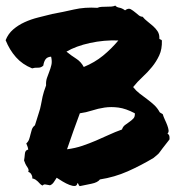

<svg xmlns="http://www.w3.org/2000/svg" viewBox="-50 -627 644 672"><path d="M536.1 -159.2Q542 -156.2 543 -149.4Q543.9 -142.6 543 -138.7Q525.4 -116.2 518.6 -107.4Q511.7 -98.6 508.8 -94.2Q505.9 -89.8 502.4 -86.9Q499 -84 487.3 -74.2Q443.4 -47.9 397 -27.3Q350.6 -6.8 299.8 1Q292 11.7 270 16.1Q248 20.5 229.5 24.4Q225.6 22.5 225.1 19Q224.6 15.6 220.7 13.7Q219.7 23.4 211.9 23.9Q204.1 24.4 192.9 20Q181.6 15.6 169.4 8.3Q157.2 1 148.4 -4.9Q143.6 2.9 138.2 10.7Q132.8 18.6 125 21.5Q114.3 19.5 108.9 18.6Q103.5 17.6 98.6 22.5Q92.8 19.5 89.4 15.6Q85.9 11.7 82.5 8.3Q79.1 4.9 74.7 2Q70.3 -1 62.5 -2.9Q64.5 -6.8 60.5 -15.1Q56.6 -23.4 48.8 -25.4Q52.7 -32.2 45.4 -42.5Q38.1 -52.7 34.2 -65.4Q36.1 -76.2 37.1 -88.9Q38.1 -101.6 48.8 -103.5Q47.9 -110.4 45.9 -115.2Q43.9 -120.1 42 -125Q48.8 -130.9 51.8 -139.2Q54.7 -147.5 56.6 -156.2Q58.6 -165 61.5 -173.8Q64.5 -182.6 72.3 -188.5Q81.1 -217.8 85.9 -231.9Q90.8 -246.1 93.3 -259.8Q95.7 -273.4 99.1 -289.1Q102.5 -304.7 111.3 -328.1Q110.4 -342.8 114.3 -354Q118.2 -365.2 122.6 -376.5Q127 -387.7 129.9 -399.9Q132.8 -412.1 128.9 -428.7Q115.2 -427.7 109.4 -419.4Q103.5 -411.1 101.6 -397.5Q93.8 -389.6 82.5 -390.1Q71.3 -390.6 62.5 -387.7Q28.3 -401.4 5.9 -426.8Q-16.6 -452.1 -30.3 -486.3Q-21.5 -508.8 -3.9 -523.9Q13.7 -539.1 36.1 -549.3Q58.6 -559.6 84 -565.9Q109.4 -572.3 132.8 -578.1Q170.9 -585 209 -593.8Q247.1 -602.5 291 -599.6Q296.9 -602.5 305.2 -603Q313.5 -603.5 322.3 -603.5Q331.1 -603.5 339.4 -604Q347.7 -604.5 353.5 -607.4Q358.4 -601.6 367.7 -600.1Q377 -598.6 387.7 -590.8Q399.4 -599.6 407.7 -594.7Q416 -589.8 422.9 -584Q429.7 -578.1 436 -573.2Q442.4 -568.4 449.2 -568.4Q456.1 -559.6 466.3 -551.8Q476.6 -543.9 485.8 -535.6Q495.1 -527.3 501.5 -517.6Q507.8 -507.8 507.8 -495.1Q506.8 -490.2 510.7 -489.3Q514.6 -488.3 516.6 -485.4Q517.6 -455.1 507.3 -433.1Q497.1 -411.1 481.9 -392.6Q466.8 -374 448.7 -357.4Q430.7 -340.8 416 -322.3Q425.8 -309.6 438.5 -299.8Q451.2 -290 464.4 -280.3Q477.5 -270.5 489.3 -259.8Q501 -249 508.8 -234.4Q510.7 -232.4 513.7 -231Q516.6 -229.5 519.5 -227.5Q522.5 -217.8 527.3 -207.5Q532.2 -197.3 535.6 -188Q539.1 -178.7 540 -171.4Q541 -164.1 536.1 -159.2ZM364.3 -485.4Q314.5 -487.3 265.1 -476.6Q215.8 -465.8 182.6 -446.3Q199.2 -432.6 216.3 -421.9Q233.4 -411.1 243.2 -392.6Q281.2 -408.2 310.5 -432.1Q339.8 -456.1 364.3 -485.4ZM377 -173.8Q379.9 -183.6 387.7 -189.5Q395.5 -195.3 403.3 -200.7Q411.1 -206.1 417 -212.4Q422.9 -218.8 421.9 -230.5Q390.6 -247.1 364.7 -250.5Q338.9 -253.9 315.9 -250.5Q293 -247.1 272 -240.2Q251 -233.4 229.5 -230.5Q218.8 -202.1 207 -168.9Q195.3 -135.7 184.6 -104.5Q213.9 -108.4 238.3 -116.7Q262.7 -125 285.6 -134.8Q308.6 -144.5 330.6 -154.8Q352.5 -165 377 -173.8Z"/></svg>

Font: Permanent Marker
Style: Regular
Weight: 400
Designer: Font Diner, Inc
Foundry: Font Diner, Inc
Version: Version 1.001